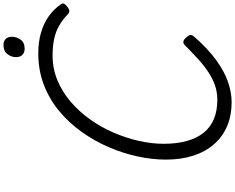

<svg xmlns="http://www.w3.org/2000/svg" viewBox="-148 -1230 1396 1141"><g transform="rotate(-90 550.5 -659.0)"><path d="M514 19Q435 19 372.5 -7.5Q310 -34 265 -85Q220 -136 196.5 -208.5Q173 -281 173 -372Q173 -452 191.5 -538.5Q210 -625 246.5 -710Q283 -795 336.5 -870.5Q390 -946 460 -1004.5Q530 -1063 616.5 -1096.5Q703 -1130 805 -1130Q872 -1130 927 -1114Q982 -1098 1024.5 -1068Q1067 -1038 1096 -996Q1104 -985 1099.5 -976.5Q1095 -968 1081 -957Q1068 -947 1058 -945.5Q1048 -944 1035 -956Q1005 -985 971 -1005Q937 -1025 893 -1035Q849 -1045 791 -1045Q714 -1045 645 -1016.5Q576 -988 517.5 -938Q459 -888 412.5 -823Q366 -758 334 -684Q302 -610 284.5 -533.5Q267 -457 267 -385Q267 -308 283.5 -248Q300 -188 332.5 -147.5Q365 -107 414 -86.5Q463 -66 528 -66Q574 -66 614.5 -80Q655 -94 694 -120Q733 -146 772 -181.5Q811 -217 854 -260Q866 -271 877.5 -267Q889 -263 899 -251Q912 -237 913.5 -227Q915 -217 904 -204Q832 -122 764.5 -73Q697 -24 634.5 -2.5Q572 19 514 19ZM831 -1211Q810 -1211 796 -1224Q782 -1237 782 -1263Q782 -1290 800 -1313.5Q818 -1337 855 -1337Q875 -1337 889 -1324.5Q903 -1312 903 -1286Q903 -1259 886 -1235Q869 -1211 831 -1211Z"/></g></svg>

Font: Playwrite CU
Style: Regular
Weight: 400
Designer: Veronika Burian, José Scaglione
Foundry: TypeTogether
Version: Version 1.002